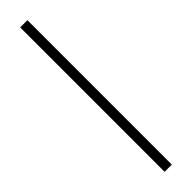

<svg xmlns="http://www.w3.org/2000/svg" viewBox="-345 -720 940 940"><g transform="rotate(-45 125.0 -250.0)"><path d="M100 250V-750H150V250Z"/></g></svg>

Font: Spectral SC SemiBold
Style: Regular
Weight: 600
Designer: Jean-Baptiste Levee
Foundry: Production Type
Version: Version 2.001